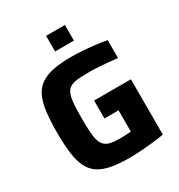

<svg xmlns="http://www.w3.org/2000/svg" viewBox="-205 -1016 1077 1158"><g transform="rotate(-30 333.5 -436.5)"><path d="M361.5 8Q285.2 8 232.1 -2.2Q179.1 -12.4 144.2 -35.9Q109.3 -59.4 89.9 -99.7Q70.5 -139.9 62.7 -200.2Q55 -260.4 55 -344Q55 -427.6 62.7 -487.8Q70.5 -548.1 90.2 -588.3Q109.9 -628.6 144.8 -652.1Q179.6 -675.6 232.7 -685.8Q285.8 -696 361.5 -696Q396.3 -696 437.9 -693Q479.6 -690 521.5 -685.1Q563.4 -680.1 598.5 -673.1V-548.3Q565.3 -552.8 531.6 -555.6Q498 -558.4 469.7 -560.4Q441.5 -562.4 423.5 -562.4Q370.3 -562.4 334.9 -560.1Q299.5 -557.8 278 -547.4Q256.5 -537 245.4 -513.8Q234.2 -490.6 230.5 -449.4Q226.8 -408.2 226.8 -344Q226.8 -286.9 229.5 -247.8Q232.1 -208.6 240.4 -183.7Q248.8 -158.7 264.4 -145.5Q280 -132.3 305.4 -127.2Q330.8 -122.2 368.1 -122.2Q380.1 -122.2 393.8 -122.7Q407.6 -123.2 420.9 -124Q434.1 -124.9 443.4 -125.4V-273.8H345.1V-398.7H601.5V-13.6Q566.2 -7 523.3 -2.5Q480.3 2 438.2 5Q396.1 8 361.5 8ZM289.4 -772.7V-881.4H420.5V-772.7Z"/></g></svg>

Font: Saira Thin
Style: Regular
Weight: 100
Designer: Hector Gatti with collaboration of the Omnibus-Type team
Foundry: Omnibus-Type
Version: Version 1.101